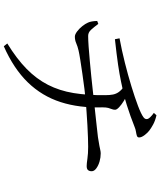

<svg xmlns="http://www.w3.org/2000/svg" viewBox="66 -882 867 1040"><g transform="rotate(90 500.0 -361.5)"><path d="M215 33Q298 -18 352.5 -71.5Q407 -125 439 -187.5Q471 -250 483.5 -326Q496 -402 495 -497Q495 -522 491.5 -539.5Q488 -557 477.5 -571.5Q467 -586 445 -602L485 -618Q504 -612 525 -599Q546 -586 560 -573Q574 -560 574 -551Q574 -541 570.5 -533Q567 -525 564 -513.5Q561 -502 561 -482Q565 -357 532.5 -256Q500 -155 426 -78.5Q352 -2 230 52ZM178 -333Q166 -333 150 -345Q134 -357 121 -373.5Q108 -390 102 -404Q94 -421 93 -454L109 -460Q126 -437 140.5 -421Q155 -405 174 -405Q195 -405 231.5 -407.5Q268 -410 310 -414Q352 -418 393.5 -422Q435 -426 468.5 -430Q502 -434 521 -436Q557 -440 596 -444Q635 -448 669 -452Q703 -456 722 -458Q754 -463 769.5 -466Q785 -469 793.5 -471Q802 -473 811 -473Q832 -473 853.5 -467Q875 -461 891 -449.5Q907 -438 907 -424Q907 -412 901 -404.5Q895 -397 879 -397Q866 -397 839 -401Q812 -405 775 -405Q756 -405 725 -404Q694 -403 658 -401Q622 -399 588 -396.5Q554 -394 527 -392Q501 -390 462 -385Q423 -380 381 -374Q339 -368 304.5 -362.5Q270 -357 253 -353Q231 -348 214 -340.5Q197 -333 178 -333ZM187 -575Q252 -587 319.5 -604Q387 -621 447.5 -639.5Q508 -658 553 -675Q598 -692 615 -705Q627 -714 624 -726.5Q621 -739 591 -761L604 -775Q634 -768 654 -757Q674 -746 687 -736Q699 -727 711.5 -710.5Q724 -694 724 -681Q724 -672 715 -669Q706 -666 693 -664Q680 -662 668 -657Q638 -645 608.5 -634.5Q579 -624 549 -614.5Q519 -605 486 -597Q458 -591 421 -583Q384 -575 329.5 -567Q275 -559 192 -550Z"/></g></svg>

Font: Noto Serif SC ExtraLight
Style: Regular
Weight: 400
Version: Version 2.002-H1;hotconv 1.1.0;makeotfexe 2.6.0